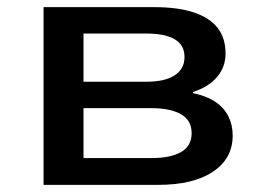

<svg xmlns="http://www.w3.org/2000/svg" viewBox="-20 -518 738 538"><path d="M102 0V-498H412Q479 -498 523.5 -483Q568 -468 590 -439.5Q612 -411 612 -368Q612 -330 588 -302Q564 -274 520 -260L521 -257Q559 -249 583.5 -232.5Q608 -216 620 -192Q632 -168 632 -138Q632 -74 577 -37Q522 0 423 0ZM214 -75H403Q458 -75 487.5 -92Q517 -109 517 -145Q517 -181 487 -198Q457 -215 403 -215H214ZM214 -289H391Q442 -289 469.5 -307Q497 -325 497 -358Q497 -392 469.5 -408Q442 -424 391 -424H214Z"/></svg>

Font: Nunito Sans 7pt SemiExpanded SemiBold
Style: Regular
Weight: 600
Width: 6
Designer: Vernon Adams
Foundry: Vernon Adams
Version: Version 3.101;gftools[0.9.27]